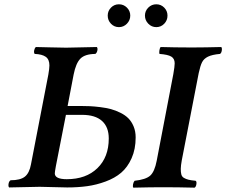

<svg xmlns="http://www.w3.org/2000/svg" viewBox="-20 -864 1044 886"><path d="M358.9 -334H284.2L237.8 -97.2Q232.9 -70.3 232.9 -64Q232.9 -37.1 288.1 -37.1Q377 -37.1 429.4 -87.9Q481.9 -138.7 481.9 -225.1Q481.9 -277.8 450.7 -305.9Q419.4 -334 358.9 -334ZM22 1Q17.6 -3.9 19.5 -15.9Q21.5 -27.8 28.8 -32.2Q73.7 -32.2 94.7 -48.8Q115.7 -65.4 123 -106L203.1 -520Q208 -548.3 208 -562Q208 -589.8 191.2 -601.8Q174.3 -613.8 140.1 -615.2Q135.3 -621.1 137.9 -632.6Q140.6 -644 146 -647Q154.3 -647 208.7 -645.5Q263.2 -644 285.2 -644Q309.1 -644 356 -645.5Q402.8 -647 426.8 -647Q431.6 -641.6 429.2 -630.6Q426.8 -619.6 419.9 -615.2Q372.1 -614.7 351.1 -593.5Q330.1 -572.3 319.8 -520L292 -375H349.1Q374 -375 394.8 -374Q415.5 -373 443.1 -369.6Q470.7 -366.2 492.2 -360.4Q513.7 -354.5 535.9 -343.5Q558.1 -332.5 572.8 -317.6Q587.4 -302.7 596.7 -280.3Q606 -257.8 606 -230Q606 -175.8 587.4 -134Q568.8 -92.3 539.3 -67.1Q509.8 -42 467.3 -26.4Q424.8 -10.7 382.3 -4.9Q339.8 1 290 1Q268.6 1 226.3 -0.5Q184.1 -2 163.1 -2Q139.6 -2 92.3 -0.5Q44.9 1 22 1ZM853 -645 854 -644V-645H875Q924.8 -645 1001 -647Q1005.4 -642.1 1003.4 -630.4Q1001.5 -618.7 995.1 -615.2Q958.5 -611.8 939.7 -602.5Q920.9 -593.3 912.6 -577.1Q904.3 -561 897 -526.9L818.8 -124Q814.5 -100.1 814.2 -85Q814 -69.8 816.7 -59.3Q819.3 -48.8 828.6 -43.2Q837.9 -37.6 849.9 -34.7Q861.8 -31.7 882.8 -29.8Q888.2 -26.4 886.2 -13.9Q884.3 -1.5 877.9 2Q801.8 0 732.9 0H727.1Q675.3 0 595.2 2Q591.8 -3.4 594 -13.9Q596.2 -24.4 601.1 -29.8Q653.3 -35.6 673.3 -53.7Q693.4 -71.8 703.1 -122.1L779.8 -522Q786.1 -557.6 786.1 -571.8Q786.1 -593.3 770.5 -602.8Q754.9 -612.3 715.8 -615.2Q713.9 -622.1 715.8 -632.8Q717.8 -643.6 721.2 -647Q789.6 -645 853 -645ZM477.1 -792Q477.1 -813.5 492.2 -828.9Q507.3 -844.2 528.8 -844.2Q550.3 -844.2 565.7 -828.9Q581.1 -813.5 581.1 -792Q581.1 -770.5 565.7 -754.6Q550.3 -738.8 528.8 -738.8Q507.3 -738.8 492.2 -754.4Q477.1 -770 477.1 -792ZM752.9 -792Q752.9 -770 737.8 -754.4Q722.7 -738.8 701.2 -738.8Q679.7 -738.8 664.3 -754.6Q648.9 -770.5 648.9 -792Q648.9 -813.5 664.3 -828.9Q679.7 -844.2 701.2 -844.2Q722.7 -844.2 737.8 -828.9Q752.9 -813.5 752.9 -792Z"/></svg>

Font: Common Serif SemiBold
Style: Italic
Weight: 600
Italic angle: -12°
Designer: Philipp H. Poll, Khaled Hosny
Foundry: Stefan Peev, Context Ltd.
Version: Version 1.026